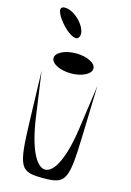

<svg xmlns="http://www.w3.org/2000/svg" viewBox="-201 -1557 1118 1641"><g transform="rotate(15 358.5 -737.0)"><path d="M106 -891 119 -450C131 -44 150 -9 353 -9C556 -9 575 -44 587 -450L600 -891L544 -494C466 53 240 53 162 -494ZM176 -1024C176 -975 256 -935 353 -935C450 -935 529 -975 529 -1024C529 -1073 450 -1112 353 -1112C256 -1112 176 -1073 176 -1024ZM159 -1465C106 -1465 115 -1411 181 -1332C240 -1261 311 -1220 335 -1244C394 -1303 265 -1465 159 -1465Z"/></g></svg>

Font: Venom Sans
Style: Regular
Weight: 400
Version: Version 1.001